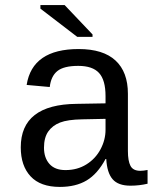

<svg xmlns="http://www.w3.org/2000/svg" viewBox="-20 -733 640 763"><path d="M537.6 -54.2Q550.3 -54.2 566.4 -57.6V-2.9Q533.2 4.9 498.5 4.9Q449.7 4.9 427.5 -20.8Q405.3 -46.4 402.3 -101.1H399.4Q367.7 -42 324.5 -16.1Q281.2 9.8 217.8 9.8Q140.6 9.8 101.6 -32.2Q62.5 -74.2 62.5 -147.5Q62.5 -317.9 284.2 -320.3L399.4 -322.3V-351.1Q399.4 -415 373.5 -443.1Q347.7 -471.2 291 -471.2Q233.4 -471.2 208 -450.7Q182.6 -430.2 177.7 -387.2L85.9 -395.5Q108.4 -538.1 292.5 -538.1Q390.1 -538.1 439.2 -492.4Q488.3 -446.8 488.3 -360.4V-132.8Q488.3 -93.8 498.5 -74Q508.8 -54.2 537.6 -54.2ZM240.2 -57.1Q287.1 -57.1 323.2 -79.6Q359.4 -102.1 379.4 -139.6Q399.4 -177.2 399.4 -217.3V-260.7L306.6 -258.8Q249 -257.8 218.8 -246.1Q188.5 -234.4 171.6 -210.2Q154.8 -186 154.8 -146Q154.8 -106 176.5 -81.5Q198.2 -57.1 240.2 -57.1ZM287.1 -586.4 140.6 -698.7V-712.9H236.8L347.7 -596.2V-586.4Z"/></svg>

Font: Liberation Mono
Style: Regular
Weight: 400
Monospace: yes
Designer: Steve Matteson
Foundry: Ascender Corporation
Version: Version 2.1.5